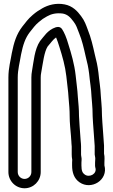

<svg xmlns="http://www.w3.org/2000/svg" viewBox="-20 -774 606 1028"><path d="M410 -47C410 -47.6 410 -48.5 409.9 -48.9C407.5 -80.6 404.6 -118.9 403 -152.6C402.9 -192.7 400 -217.1 396.9 -253.7C394.6 -298.2 388.5 -331.8 384.9 -371.5C378.3 -430.8 361.4 -488.4 346 -537.1C335.9 -572.8 324.3 -600 311.8 -618.9C305.4 -628.4 293.5 -631.7 283.6 -628.9C281.1 -628.6 279.5 -628.2 278.1 -627.7C233.8 -612.9 214 -576.3 196.4 -556.7C195.6 -555.9 194.7 -554.6 194.2 -553.9C164.3 -509 160.5 -444.3 151.4 -394.7C149.2 -383.5 148 -371.1 148 -359V147C148 167.5 131.5 184 111.5 184C91.5 184 75 167.5 75 147V-359C75 -401.5 85.9 -439.3 92.6 -481.6C103.2 -534.1 115.1 -569.4 138.6 -600.5C159.4 -626 166.1 -637.7 187.7 -655.9C206.7 -672.1 210.7 -674.2 231.5 -686.3C253.6 -699 281 -706.2 316.8 -701.3C341.9 -696.2 356.2 -682.2 374.1 -657.9C387.7 -640.4 393.1 -624.1 403.7 -595.8C419.1 -558.6 428.5 -517.9 438.7 -472.1C447.7 -437.5 452.9 -413.7 457.1 -380.3C461.4 -333.9 468.4 -300.4 470 -256.9C470.7 -242.1 471.9 -227.7 473.1 -218.5L475.1 -189.4C475.7 -179.5 476 -167.6 476 -154C476 -153.6 476 -152.9 476 -152.6L478 -116.5C480.7 -71.6 484.7 -35.5 487 7.7V53C487 54 489.3 67.5 489.8 70.3C490.9 78.6 489 82.3 489 97V115C489 117.6 489.6 120.8 490.3 122.9C501.5 156.6 459.6 178.5 434.2 160.9C421.9 152.4 416 141.3 416 112V97C416 91.9 416.3 87.3 416.8 83.1C418.1 73.2 414 61.9 414 53V10C414 -8.3 410 -33 410 -47ZM364 10.8V53C364 62.5 364.7 70.2 366.7 81.1C366.4 84.7 366 91.8 366 97V112C366 148.7 376 181.5 405.8 202.1C469.1 245.8 560.6 189.6 539 111.3V97C539 85.8 541.4 65.6 537 49V7C537 6.7 537 6.1 537 5.7C534.5 -40.7 530.5 -75.8 528 -119.4L526 -154.7C526 -167.5 525.6 -181.6 525 -192.6L522.9 -222.7C522.3 -232.6 520.7 -244.1 520 -259C518.1 -306.8 510.8 -342.8 506.9 -385.7C502.2 -423.1 496.6 -448.1 487.3 -483.8C477.5 -527.8 467.5 -571.9 450.3 -614.2C440.8 -639.5 433.7 -662.3 413.9 -688.1C394.7 -714.2 368.6 -742.3 325.8 -750.5C278.9 -759.6 236.5 -746.8 206.5 -729.6C185.9 -717.6 175.6 -711.3 155.3 -694.1C128.5 -671.3 117.8 -654 99.4 -631.5C67.6 -590 54.5 -545.8 43.4 -490.4C37.1 -450.4 25 -410.5 25 -359V147C25 194.8 63.5 234 111.5 234C159.5 234 198 194.8 198 147V-359C198 -368.2 198.8 -376.5 200.6 -385.3C210.3 -438.9 216.5 -495.6 234.9 -524.8C252.4 -544.6 264.1 -562.9 280.2 -573.6C286.3 -557.8 292.6 -542.4 298 -522.9C313.8 -473.4 329.2 -419.5 335.1 -366.5C338.9 -324.9 345 -290.7 347.1 -250.3C350.3 -210.9 353 -189.2 353 -152C353 -116.1 357.5 -78.1 360 -46C360.2 -35 362 -23.9 362 -18C362 -9 363.3 -1 364 10.8Z"/></svg>

Font: Smoothie
Style: Outline
Weight: 400
Foundry: Cannot Into Space Fonts
Version: Version 0.8